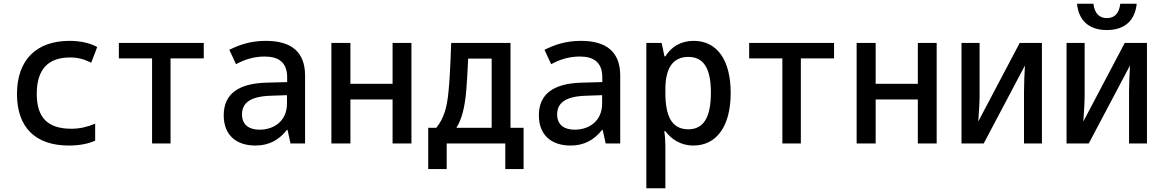

<svg xmlns="http://www.w3.org/2000/svg" viewBox="-20 -769 6233 1029"><path d="M349 11C403 11 453 2 490 -15V-106C447 -88 405 -79 363 -79C235 -79 177 -139 177 -266C177 -394 235 -461 355 -461C397 -461 427 -453 469 -433L501 -517C461 -539 409 -550 352 -550C175 -550 71 -448 71 -265C71 -87 169 11 349 11Z M795 0H894V-456H1072V-539H617V-456H795Z M1349 11C1418 11 1473 -16 1518 -73H1521L1537 0H1615V-364C1615 -490 1542 -550 1405 -550C1325 -550 1265 -530 1209 -502L1245 -425C1292 -451 1343 -466 1398 -466C1471 -466 1519 -437 1519 -354V-329L1408 -326C1260 -322 1179 -267 1179 -151C1179 -45 1246 11 1349 11ZM1371 -74C1316 -74 1277 -99 1277 -156C1277 -219 1324 -253 1434 -256L1518 -259V-214C1518 -119 1447 -74 1371 -74Z M1756 0H1858V-236H2084V0H2185V-539H2084V-320H1858V-539H1756Z M2275 137H2374V0H2688V137H2786V-84H2716V-539H2398C2393 -389 2389 -336 2384 -281C2376 -193 2359 -134 2318 -84H2275ZM2479 -285C2483 -332 2486 -392 2489 -455H2615V-84H2426C2455 -130 2471 -193 2479 -285Z M3038 11C3107 11 3162 -16 3207 -73H3210L3226 0H3304V-364C3304 -490 3231 -550 3094 -550C3014 -550 2954 -530 2898 -502L2934 -425C2981 -451 3032 -466 3087 -466C3160 -466 3208 -437 3208 -354V-329L3097 -326C2949 -322 2868 -267 2868 -151C2868 -45 2935 11 3038 11ZM3060 -74C3005 -74 2966 -99 2966 -156C2966 -219 3013 -253 3123 -256L3207 -259V-214C3207 -119 3136 -74 3060 -74Z M3444 240H3546V13C3546 -12 3544 -41 3540 -66H3546C3578 -23 3628 11 3696 11C3818 11 3896 -89 3896 -271C3896 -446 3824 -550 3698 -550C3627 -550 3577 -517 3546 -467H3541L3526 -539H3444ZM3669 -76C3580 -76 3546 -147 3546 -271V-290C3546 -401 3584 -464 3669 -464C3752 -464 3790 -401 3790 -273C3790 -142 3752 -76 3669 -76Z M4173 0H4272V-456H4450V-539H3995V-456H4173Z M4571 0H4673V-236H4899V0H5000V-539H4899V-320H4673V-539H4571Z M5133 0H5252L5473 -418C5471 -382 5468 -321 5468 -279V0H5564V-539H5445L5223 -118C5225 -152 5230 -214 5230 -252V-539H5133Z M5912 -608C6008 -608 6063 -659 6072 -749H5984C5978 -699 5955 -672 5912 -672C5870 -672 5846 -699 5840 -749H5752C5761 -659 5816 -608 5912 -608ZM5696 0H5815L6036 -418C6034 -382 6031 -321 6031 -279V0H6127V-539H6008L5786 -118C5788 -152 5793 -214 5793 -252V-539H5696Z"/></svg>

Font: Noto Sans Mono SemiCondensed Medium
Style: Regular
Weight: 500
Width: 4
Designer: Monotype Design Team
Foundry: Monotype Imaging Inc.
Version: Version 2.014